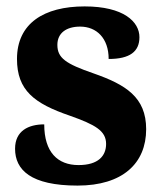

<svg xmlns="http://www.w3.org/2000/svg" viewBox="-20 -569 501 599"><path d="M222 10C362 10 436 -59 436 -166C436 -266 372 -305 272 -340C185 -370 159 -388 159 -429C159 -466 187 -486 230 -486C281 -486 319 -450 319 -385C385 -385 415 -408 415 -453C415 -501 366 -549 244 -549C117 -549 33 -496 33 -385C33 -287 87 -246 198 -208C277 -180 311 -161 311 -120C311 -83 287 -54 225 -54C160 -54 118 -94 118 -181C69 -181 27 -161 27 -105C27 -39 76 10 222 10Z"/></svg>

Font: Noto Serif Devanagari SemiCondensed ExtraBold
Style: Regular
Weight: 800
Width: 4
Designer: Universal Thirst, Indian Type Foundry and the Monotype Design Team
Foundry: Monotype Imaging Inc.
Version: Version 2.004